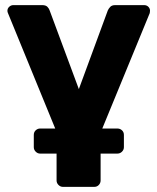

<svg xmlns="http://www.w3.org/2000/svg" viewBox="-20 -540 615 750"><path d="M566 -498Q566 -493 565 -489L373 -22V165Q373 175 366 182.5Q359 190 348 190H226Q216 190 208.5 182.5Q201 175 201 165V-25L11 -489Q9 -493 9 -498Q9 -507 16 -513.5Q23 -520 32 -520H145Q159 -520 165.5 -513Q172 -506 174 -499L288 -192L401 -499Q404 -506 410.5 -513Q417 -520 430 -520H543Q553 -520 559.5 -513.5Q566 -507 566 -498ZM137 60Q127 60 119.5 52.5Q112 45 112 35V-13Q112 -24 119.5 -31Q127 -38 137 -38H438Q449 -38 456.5 -31Q464 -24 464 -13V35Q464 45 456.5 52.5Q449 60 438 60Z"/></svg>

Font: DVN-Rubik
Style: Bold
Weight: 700
Designer: Hubert and Fischer
Foundry: Hubert & Fischer
Version: Version 2.102